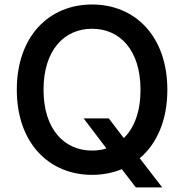

<svg xmlns="http://www.w3.org/2000/svg" viewBox="-20 -757 810 842"><path d="M346.7 -237.8 446.8 -106C426.8 -99.6 405.8 -96.7 383.8 -96.7C261.2 -96.7 170.9 -190.9 170.9 -363.3C170.9 -536.6 261.2 -630.9 383.8 -630.9C506.3 -630.9 596.2 -536.6 596.2 -363.3C596.2 -267.6 568.8 -195.8 522.9 -151.4L457 -237.8ZM383.8 9.8C430.7 9.8 474.6 1 514.2 -15.1L575.7 64.9H691.4L592.8 -63C668 -126.5 713.9 -229.5 713.9 -363.3C713.9 -597.2 573.2 -737.3 383.8 -737.3C194.3 -737.3 53.7 -597.2 53.7 -363.3C53.7 -130.4 194.3 9.8 383.8 9.8Z"/></svg>

Font: Raveo Medium
Style: Regular
Weight: 500
Designer: Jakub Foglar, Rasmus Andersson (Inter)
Foundry: Jakubfoglar.com
Version: Version 1.100;Glyphs 3.2.3 (3260)